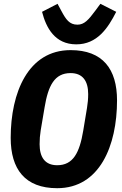

<svg xmlns="http://www.w3.org/2000/svg" viewBox="-20 -972 640 1004"><path d="M279.1 12.1C501.1 12.1 592 -209.9 592 -447.1C592 -610.1 518.1 -709.9 349.1 -709.9C127.1 -709.9 35.9 -487.9 35.9 -251.1C35.9 -88.1 110.1 12.1 279.1 12.1ZM187.1 -218C187.1 -242.9 188.9 -266 192.8 -290.1L213.1 -410.2C231.9 -524.1 264.9 -589.8 349.1 -589.8C411.9 -589.8 441.1 -549 441.1 -480.1C441.1 -454.9 438.9 -432.2 435 -408L415.1 -288C396 -174 362.9 -108 279.1 -108C215.9 -108 187.1 -149.1 187.1 -218ZM199.9 -910.2C220.9 -828.1 266 -740.1 378.9 -740.1C487.9 -740.1 544.7 -824.9 587.7 -910.2L505 -952.1L479 -916.9C442.8 -867.9 420.8 -843 384.9 -843C343 -843 324.9 -870 300.8 -915.1L280.9 -952.1Z"/></svg>

Font: Margiela Mono Italic Bold It
Style: Regular
Weight: 700
Designer: Mike Abbink, Paul van der Laan, Pieter van Rosmalen
Foundry: Bold Monday
Version: Version 2.003 2021